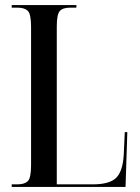

<svg xmlns="http://www.w3.org/2000/svg" viewBox="-20 -734 548 754"><path d="M26 0V-10H48Q77 -10 89.5 -23Q102 -36 102 -86V-628Q102 -678 89.5 -691Q77 -704 48 -704H26V-714H280V-704H256Q227 -704 215 -691Q203 -678 203 -630V-10H344Q410 -10 436 -35.5Q462 -61 466 -126L470 -215H480L473 0Z"/></svg>

Font: Noto Serif Display ExtraCondensed Medium
Style: Regular
Weight: 500
Width: 2
Designer: Monotype Design Team
Foundry: Monotype Imaging Inc.
Version: Version 2.009